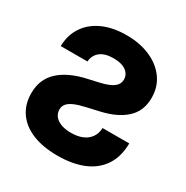

<svg xmlns="http://www.w3.org/2000/svg" viewBox="-170 -880 1001 1032"><g transform="rotate(30 330.5 -363.5)"><path d="M323.7 9.8Q233.4 9.8 168.7 -16.6Q104 -43 69.3 -92.8Q34.7 -142.6 34.7 -211.9Q34.7 -255.4 49.3 -290.3Q64 -325.2 92.8 -351.8Q121.6 -378.4 163.1 -397.7Q204.6 -417 258.3 -428.7L321.3 -442.9Q355 -450.2 379.2 -460.7Q403.3 -471.2 416.5 -486.3Q429.7 -501.5 429.7 -523.4Q429.7 -543.9 417.7 -560.3Q405.8 -576.7 382.3 -585.7Q358.9 -594.7 324.2 -594.7Q272.5 -594.7 243.4 -572.3Q214.4 -549.8 210.9 -509.3H45.4Q46.4 -577.6 80.6 -629.2Q114.7 -680.7 177 -709Q239.3 -737.3 324.2 -737.3Q406.7 -737.3 470.9 -709.2Q535.2 -681.2 571.5 -630.6Q607.9 -580.1 607.9 -512.2Q607.9 -430.2 554 -381.1Q500 -332 404.3 -310.5L327.6 -293Q287.6 -284.2 261.2 -272.9Q234.9 -261.7 222.2 -246.8Q209.5 -231.9 209.5 -210.9Q209.5 -188 223.4 -170.2Q237.3 -152.3 263.4 -142.6Q289.6 -132.8 325.7 -132.8Q365.2 -132.8 394.8 -145Q424.3 -157.2 441.7 -181.2Q459 -205.1 460.4 -240.2H626Q625 -156.7 587.6 -101.1Q550.3 -45.4 482.9 -17.8Q415.5 9.8 323.7 9.8Z"/></g></svg>

Font: Inter 16pt ExtraBold
Style: Regular
Weight: 800
Version: Version 4.001;git-66647c0bb